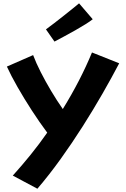

<svg xmlns="http://www.w3.org/2000/svg" viewBox="-20 -880 768 1171"><path d="M208 271 58 191Q114 129 167 63.5Q220 -2 268 -71Q221 -134 174 -206.5Q127 -279 87 -349Q47 -419 22 -474L182 -544Q200 -496 228.5 -440Q257 -384 291.5 -326Q326 -268 363 -215Q471 -390 541 -560L707 -494Q662 -408 605.5 -309.5Q549 -211 484.5 -109.5Q420 -8 350 89.5Q280 187 208 271ZM312.3 -626.4 260.3 -700.9Q282.9 -717.5 311.8 -739.6Q340.7 -761.6 370.1 -785.2Q399.5 -808.7 424 -828.3Q448.5 -847.9 462.2 -859.6L545.5 -762.6Q529.8 -749.9 501.4 -732.2Q473 -714.6 438.7 -695Q404.4 -675.4 371.1 -657.8Q337.7 -640.1 312.3 -626.4Z"/></svg>

Font: Mochiy Pop P One
Style: Regular
Weight: 400
Designer: FONTDASU
Foundry: FONTDASU / Google Inc. / Adobe
Version: Version 2.000